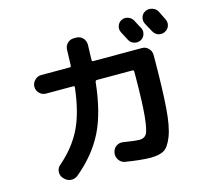

<svg xmlns="http://www.w3.org/2000/svg" viewBox="-118 -971 1236 1135"><g transform="rotate(-15 500.0 -404.0)"><path d="M712.9 -811.5Q732.4 -821.3 753.4 -814.5Q774.4 -807.6 785.2 -788.1Q790 -779.3 798.8 -761.7Q807.6 -744.1 813.5 -735.4Q823.2 -715.8 815.9 -694.8Q808.6 -673.8 789.1 -665Q770.5 -656.2 749.5 -663.1Q728.5 -669.9 718.8 -689.5Q713.9 -698.2 705.1 -715.8Q696.3 -733.4 691.4 -742.2Q681.6 -760.7 688 -781.2Q694.3 -801.8 712.9 -811.5ZM938.5 -802.7Q943.4 -793 952.6 -773.9Q961.9 -754.9 965.8 -747.1Q975.6 -727.5 968.8 -707Q961.9 -686.5 941.9 -676.8Q921.9 -667 901.4 -673.8Q880.9 -680.7 870.1 -701.2Q861.3 -718.8 840.8 -754.9Q831.1 -774.4 837.4 -795.4Q843.8 -816.4 863.8 -826.2Q883.8 -835.9 906.2 -828.6Q928.7 -821.3 938.5 -802.7ZM169.9 -506.8Q146.5 -506.8 129.9 -523.4Q113.3 -540 113.3 -563Q113.3 -585.9 130.4 -603Q147.5 -620.1 169.9 -620.1H344.7Q353.5 -620.1 353.5 -628.9Q355.5 -688.5 356.4 -722.7Q356.4 -747.1 372.6 -763.7Q388.7 -780.3 413.1 -780.3H426.8Q451.2 -780.3 467.3 -763.2Q483.4 -746.1 483.4 -721.7Q483.4 -718.8 480.5 -628.9Q480.5 -620.1 488.3 -620.1H787.1Q810.5 -620.1 826.7 -603Q842.8 -585.9 842.8 -563.5V-543Q841.8 -351.6 833.5 -240.2Q825.2 -128.9 802.2 -70.8Q779.3 -12.7 750.5 3.4Q721.7 19.5 669.9 19.5Q613.3 19.5 516.6 3.9Q493.2 0 479.5 -20Q465.8 -40 469.7 -63.5L470.7 -66.4Q474.6 -89.8 493.7 -102.5Q512.7 -115.2 536.1 -111.3Q602.5 -100.6 632.8 -99.6Q662.1 -99.6 675.8 -120.6Q689.5 -141.6 697.8 -222.2Q706.1 -302.7 707 -472.7V-498Q707 -506.8 698.2 -506.8H480.5Q473.6 -506.8 470.7 -498Q451.2 -313.5 393.6 -198.2Q335.9 -83 222.7 10.7Q204.1 25.4 180.7 23.9Q157.2 22.5 140.6 3.9L135.7 -1Q121.1 -17.6 122.6 -40.5Q124 -63.5 141.6 -78.1Q232.4 -156.2 279.3 -251Q326.2 -345.7 343.8 -498Q345.7 -506.8 335.9 -506.8Z"/></g></svg>

Font: Rounded Mgen+ 2m bold
Style: Bold
Weight: 700
Designer: [Source Han Sans]
Ryoko NISHIZUKA  (kana & ideographs); Paul D. Hunt (Latin, Greek & Cyrillic); Wenlong ZHANG  (bopomofo
Version: Version 1.059.20150602